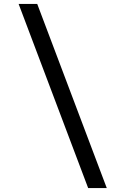

<svg xmlns="http://www.w3.org/2000/svg" viewBox="-20 -850 640 980"><path d="M430 110 75 -830H170L525 110Z"/></svg>

Font: JetBrains Mono Zero
Style: Regular-Zero
Weight: 400
Designer: Philipp Nurullin, Konstantin Bulenkov
Foundry: JetBrains
Version: Version 2.211